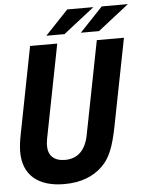

<svg xmlns="http://www.w3.org/2000/svg" viewBox="-60 -953 778 1015"><g transform="rotate(-5 328.5 -445.0)"><path d="M213.4 -775.4H309.6L474.1 -904.3H335.4ZM396.5 -775.4H492.7L657.2 -904.3H518.6ZM240.2 14.2C327.6 14.2 395.5 -12.2 443.8 -60.1C486.3 -102.1 508.8 -156.7 530.8 -269L621.1 -729H477.1L379.9 -232.9C363.8 -151.4 319.8 -112.8 254.9 -112.8C196.8 -112.8 166 -143.6 166 -194.8C166 -204.1 167 -214.8 169.4 -230C169.9 -231.4 169.9 -232.4 169.9 -232.9L267.1 -729H123L33.2 -269C25.4 -230 22 -200.7 22 -175.3C22 -52.2 102.1 14.2 240.2 14.2Z"/></g></svg>

Font: Hack
Style: Bold Oblique
Weight: 700
Italic angle: -12°
Monospace: yes
Designer: Christopher Simpkins
Foundry: Christopher Simpkins
Version: Version 2.010